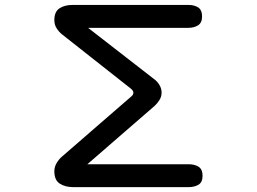

<svg xmlns="http://www.w3.org/2000/svg" viewBox="-20 -769 1040 778"><path d="M277.3 -10.7Q244.1 -10.7 222.2 -24.9Q200.2 -39.1 200.2 -75.2Q200.2 -92.8 209.5 -108.4Q218.8 -124 231.4 -134.8L510.7 -377Q514.6 -379.9 517.6 -384.3Q520.5 -388.7 520.5 -393.6Q520.5 -398.4 517.1 -402.8Q513.7 -407.2 509.8 -410.2L232.4 -628.9Q218.8 -639.6 209.5 -654.3Q200.2 -668.9 200.2 -687.5Q200.2 -721.7 221.2 -735.4Q242.2 -749 273.4 -749H743.2Q767.6 -749 783.2 -738.8Q798.8 -728.5 798.8 -702.1Q798.8 -676.8 782.7 -666.5Q766.6 -656.2 743.2 -656.2H336.9L603.5 -449.2Q617.2 -439.5 626 -424.8Q634.8 -410.2 634.8 -393.6Q634.8 -377.9 626.5 -364.3Q618.2 -350.6 606.4 -339.8L334 -103.5H744.1Q768.6 -103.5 784.7 -93.3Q800.8 -83 800.8 -56.6Q800.8 -30.3 784.2 -20.5Q767.6 -10.7 744.1 -10.7Z"/></svg>

Font: Kosugi Maru
Style: Regular
Weight: 400
Designer: MOTOYA
Version: Version 4.002